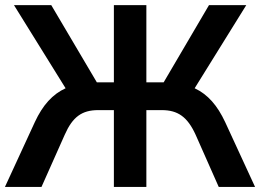

<svg xmlns="http://www.w3.org/2000/svg" viewBox="-20 -739 1029 759"><path d="M144 0 235.8 -206.1C267.1 -277.3 304.2 -303.7 368.2 -303.7H430.2V0H558.6V-303.7H619.6C683.1 -303.7 721.2 -276.9 753.4 -206.1L844.7 0H988.3L870.1 -256.3C839.4 -321.8 801.8 -365.7 749.5 -390.1L953.6 -718.8H806.2L627 -413.6H558.6V-718.8H430.2V-413.6H362.8L182.6 -718.8H35.2L239.3 -390.1C188 -366.7 148.9 -323.7 117.7 -256.3L-0.5 0Z"/></svg>

Font: Winston SemiBold
Style: Regular
Weight: 600
Designer: Vernon Adams, Kim Jin-seong, David Berlow, Cristiano Sobral
Foundry: The Winston Project Authors
Version: Version 3.004